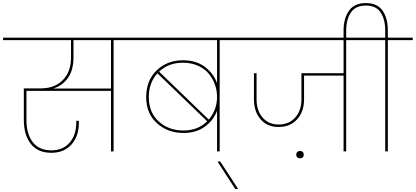

<svg xmlns="http://www.w3.org/2000/svg" viewBox="-55 -985 2705 1249"><path d="M423 -611Q423 -529 386.5 -477.5Q350 -426 290 -409H667V-724H423ZM-35 -724V-740H846V-724H684V0H667V-394H117V-204Q117 -114 158 -60.5Q199 -7 279 -7Q354 -7 397.5 -56.5Q441 -106 441 -188V-199H458V-188Q458 -98 409.5 -44.5Q361 9 279 9Q191 9 145.5 -49Q100 -107 100 -205V-410H210Q300 -410 353.5 -464Q407 -518 407 -611V-724Z M1357 0V-265Q1334 -202 1277.5 -161Q1221 -120 1138 -120Q1036 -120 966 -183.5Q896 -247 896 -353Q896 -462 964.5 -527.5Q1033 -593 1135 -593Q1220 -593 1277 -550.5Q1334 -508 1357 -444V-724H776V-740H1536V-724H1374V0ZM1135 -577Q1041 -577 980 -519L1303 -207Q1357 -271 1357 -355Q1357 -395 1343.5 -433.5Q1330 -472 1304 -504.5Q1278 -537 1234 -557Q1190 -577 1135 -577ZM1293 -196 969 -508Q913 -447 913 -353Q913 -253 978 -194.5Q1043 -136 1138 -136Q1233 -136 1293 -196Z M1475 244 1360 66H1378L1494 244Z M1466 -724V-740H2359V-724H2197V0H2180V-493H1923V-340Q1923 -259 1878 -209Q1833 -159 1756 -159Q1683 -159 1640 -209Q1597 -259 1597 -340V-509H1614V-339Q1614 -266 1653 -220.5Q1692 -175 1757 -175Q1825 -175 1865.5 -220.5Q1906 -266 1906 -339V-509H2180V-724Z M1914.5 38.5Q1908 45 1897 45Q1886 45 1879 38.5Q1872 32 1872 21Q1872 10 1879 3.5Q1886 -3 1897 -3Q1908 -3 1914.5 3.5Q1921 10 1921 21Q1921 32 1914.5 38.5Z M2180 -734V-786Q2180 -865 2215 -915Q2250 -965 2325 -965Q2400 -965 2434 -915.5Q2468 -866 2468 -786V-740H2630V-724H2468V0H2451V-724H2289V-740H2451V-786Q2451 -858 2421.5 -903.5Q2392 -949 2325 -949Q2258 -949 2227.5 -903.5Q2197 -858 2197 -786V-734Z"/></svg>

Font: SVN-Poppins Thin
Style: Regular
Weight: 100
Designer: Ninad Kale (Devanagari), Jonny Pinhorn (Latin)
Foundry: Indian Type Foundry
Version: Version 3.002 2017